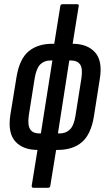

<svg xmlns="http://www.w3.org/2000/svg" viewBox="-20 -703 502 908"><path d="M158 6Q88 6 52 -34.5Q16 -75 29 -160L58 -338Q72 -424 115 -460Q158 -496 228 -496H323Q393 -496 429.5 -455.5Q466 -415 452 -330L424 -152Q410 -67 367 -30.5Q324 6 253 6ZM165 -72H262Q292 -72 311 -91Q330 -110 337 -156L365 -333Q372 -380 358.5 -398.5Q345 -417 316 -417H219Q189 -417 170.5 -398.5Q152 -380 144 -333L116 -156Q110 -110 123 -91Q136 -72 165 -72ZM138 185Q129 185 130 175L161 -17L168 -39L232 -444L233 -474L265 -673Q266 -683 275 -683H345Q355 -683 352 -673L320 -474L312 -445L249 -40V-16L218 175Q217 185 208 185Z"/></svg>

Font: Sofia Sans Extra Condensed SemiBold
Style: Italic
Weight: 600
Italic angle: -9°
Designer: Botio Nikoltchev, Ani Petrova
Foundry: lettersoup
Version: Version 4.101